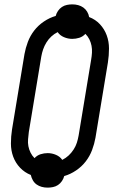

<svg xmlns="http://www.w3.org/2000/svg" viewBox="-20 -807 540 879"><path d="M198 52Q184 52 171 48.5Q158 45 147.5 37.5Q137 30 130.5 18.5Q124 7 121 -6Q93 -17 72 -39Q51 -61 40.5 -89.5Q30 -118 30 -150Q30 -182 35 -214L92 -559Q97 -587 107.5 -615Q118 -643 136.5 -667Q155 -691 181 -708.5Q207 -726 235 -734Q238 -746 245.5 -757Q253 -768 263.5 -775Q274 -782 286.5 -784.5Q299 -787 311 -787Q325 -787 338 -783.5Q351 -780 361.5 -772.5Q372 -765 379 -753.5Q386 -742 388 -729Q417 -718 437.5 -696Q458 -674 468.5 -645.5Q479 -617 479 -585Q479 -553 474 -521L417 -176Q412 -148 401.5 -120Q391 -92 372.5 -68Q354 -44 328 -26.5Q302 -9 274 -1Q271 11 263.5 22Q256 33 245.5 40Q235 47 222.5 49.5Q210 52 198 52ZM265 -75Q281 -83 294 -95Q307 -107 317 -122.5Q327 -138 332 -154Q337 -170 340 -187L397 -532Q400 -549 401 -565.5Q402 -582 399 -597.5Q396 -613 389 -627Q382 -641 371 -652Q359 -639 343 -634Q327 -629 311 -629Q291 -629 272.5 -637Q254 -645 244 -660Q228 -652 215 -640Q202 -628 192.5 -612.5Q183 -597 177.5 -581Q172 -565 169 -548L112 -203Q110 -186 108.5 -169.5Q107 -153 110 -137.5Q113 -122 120 -108Q127 -94 138 -83Q150 -96 166 -101Q182 -106 198 -106Q218 -106 236.5 -98Q255 -90 265 -75Z"/></svg>

Font: Iosevka Term Oblique
Style: Regular
Weight: 400
Italic angle: -9°
Monospace: yes
Designer: Belleve Invis
Foundry: Belleve Invis
Version: Version 31.4.0